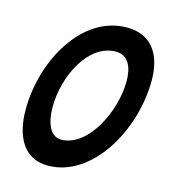

<svg xmlns="http://www.w3.org/2000/svg" viewBox="-100 -706 714 810"><g transform="rotate(15 257.0 -301.0)"><path d="M182 23C375 23 513.5 -218.5 513.5 -437.5C513.5 -550 463.5 -626.5 355.5 -626.5C160.5 -626.5 31.5 -396.5 31.5 -181.5C31.5 -65 77.5 23 182 23ZM208 -97.5C160 -97.5 138.5 -154 138.5 -221.5C138.5 -356.5 216.5 -516 337 -516C391.5 -516 412 -467 412 -407C412 -274 325 -97.5 208 -97.5Z"/></g></svg>

Font: Gluten
Style: Italic
Weight: 400
Italic angle: -13°
Designer: Tyler Finck
Foundry: Etcetera Type Company
Version: Version 0.920